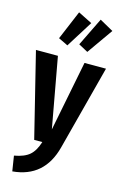

<svg xmlns="http://www.w3.org/2000/svg" viewBox="-153 -882 742 1165"><g transform="rotate(15 218.0 -299.5)"><path d="M299 1Q247 202 50 219L35 124Q98 113 130 85.5Q162 58 180 0H129L-2 -530H136L216 -89L303 -530H438ZM280 -774 175 -606 115 -635 192 -818ZM416 -761 302 -599 243 -631 330 -809Z"/></g></svg>

Font: Fira Sans Compressed SemiBold
Style: Regular
Weight: 600
Width: 1
Designer: bBox Type GmbH & Carrois Corporate GbR & Edenspiekermann AG
Foundry: bBox Type GmbH & Carrois Corporate GbR & Edenspiekermann AG
Version: Version 4.301